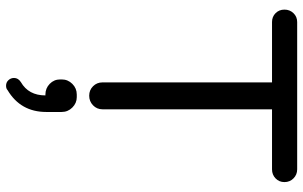

<svg xmlns="http://www.w3.org/2000/svg" viewBox="-208 -530 1024 649"><g transform="rotate(90 304.5 -206.0)"><path d="M309 47Q329 47 344 62Q359 77 359 98V103V150Q359 237 285 281Q280 286 270 286Q259 286 251.5 278Q244 270 244 259Q244 245 258 236Q303 210 303 153H300Q279 153 264 138.5Q249 124 249 103V98Q249 77 264 62Q279 47 300 47ZM553 -698Q571 -698 583.5 -685.5Q596 -673 596 -655Q596 -637 583.5 -625Q571 -613 553 -613H350V-40Q350 -21 336.5 -8Q323 5 304 5Q285 5 272 -8Q259 -21 259 -40V-613H55Q37 -613 25 -625Q13 -637 13 -655Q13 -673 25 -685.5Q37 -698 55 -698Z"/></g></svg>

Font: Varela Round
Style: Regular
Weight: 400
Designer: Joe Prince
Foundry: Joe Prince
Version: Version 1.000